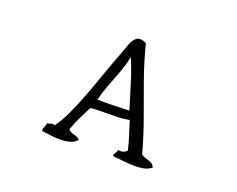

<svg xmlns="http://www.w3.org/2000/svg" viewBox="-101 -835 1202 972"><g transform="rotate(20 500.0 -349.0)"><path d="M786 -68Q767 -50 733 -46Q699 -42 661 -45Q623 -48 590 -52Q586 -53 582.5 -53.5Q579 -54 576 -54Q577 -66 583 -73Q589 -80 590 -91Q609 -88 620 -92.5Q631 -97 638 -105Q629 -145 617 -181Q605 -217 594 -254Q565 -248 532 -247Q499 -246 468 -246Q445 -246 424.5 -245.5Q404 -245 386 -243Q369 -210 352.5 -176.5Q336 -143 323 -105Q334 -92 354 -88Q374 -84 386 -72Q377 -59 359.5 -51.5Q342 -44 320 -42Q290 -39 258 -42.5Q226 -46 204 -49Q199 -50 197 -50Q194 -56 196 -62.5Q198 -69 201 -76Q203 -81 204.5 -86Q206 -91 205 -95Q210 -95 214 -96Q218 -97 222 -99Q228 -101 233.5 -102Q239 -103 245 -98Q271 -131 296.5 -186Q322 -241 346.5 -306.5Q371 -372 394.5 -439.5Q418 -507 441 -565Q449 -587 457 -609.5Q465 -632 478 -645Q488 -656 502.5 -657Q517 -658 538 -647Q560 -558 591.5 -469.5Q623 -381 655.5 -292Q688 -203 713 -110Q732 -100 754.5 -94Q777 -88 786 -68ZM576 -298Q556 -363 536 -429Q516 -495 490 -555Q481 -509 464 -464.5Q447 -420 431 -378Q415 -336 405 -295Q443 -294 478 -295Q513 -296 548 -297Q555 -297 562 -297.5Q569 -298 576 -298Z"/></g></svg>

Font: Yuji Mai
Style: Regular
Weight: 400
Designer: Kataoka Yuji
Foundry: Kinuta Font Factory
Version: Version 3.002